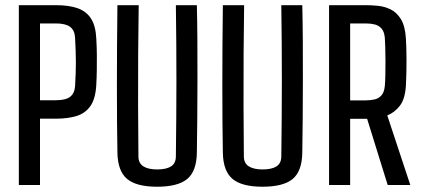

<svg xmlns="http://www.w3.org/2000/svg" viewBox="-20 -716 1630 743"><path d="M52.9 0V-696H196.5Q246.9 -696 280.8 -684Q314.8 -671.9 332.6 -643.5Q350.5 -615.1 352.7 -565.7Q354.5 -534.2 354.8 -504.1Q355.1 -474 354.6 -445.4Q354.2 -416.7 352.7 -389.4Q350 -334.5 330.1 -306Q310.2 -277.5 276.2 -267.1Q242.2 -256.7 196.1 -256.7H134.8V0ZM134.8 -328.1H196.1Q234.1 -328.1 251.3 -341.4Q268.5 -354.7 270.5 -382.4Q273.7 -434.3 273.6 -475.5Q273.5 -516.7 270.5 -570.1Q269 -599.1 251.1 -612.2Q233.3 -625.3 196.5 -625.3H134.8Z M588.2 6.6Q507.9 6.6 471.8 -23.6Q435.8 -53.7 434.4 -124.9Q433.4 -177.8 432.9 -244Q432.4 -310.3 432.4 -385.3Q432.4 -460.4 432.9 -539.3Q433.4 -618.1 434.4 -696H516.7Q515.4 -609.2 514.7 -508.6Q514 -408.1 514.4 -305.7Q514.7 -203.4 515.7 -110.8Q515.7 -84.7 534.5 -72.5Q553.3 -60.3 588.2 -60.3Q623.6 -60.3 642.1 -72.2Q660.6 -84.2 660.6 -111.2Q661.6 -185.9 662.1 -257.9Q662.6 -330 662.7 -401.6Q662.7 -473.2 662.2 -546.2Q661.7 -619.3 660.6 -696H741.8Q743.3 -634.6 743.8 -560.4Q744.3 -486.3 744.1 -408.5Q743.9 -330.6 743.4 -257.3Q742.8 -184.1 741.8 -124.7Q740.6 -53.3 704.5 -23.4Q668.3 6.6 588.2 6.6Z M996.2 6.6Q915.9 6.6 879.8 -23.6Q843.8 -53.7 842.4 -124.9Q841.4 -177.8 840.9 -244Q840.4 -310.3 840.4 -385.3Q840.4 -460.4 840.9 -539.3Q841.4 -618.1 842.4 -696H924.7Q923.4 -609.2 922.7 -508.6Q922 -408.1 922.4 -305.7Q922.7 -203.4 923.7 -110.8Q923.7 -84.7 942.5 -72.5Q961.3 -60.3 996.2 -60.3Q1031.6 -60.3 1050.1 -72.2Q1068.6 -84.2 1068.6 -111.2Q1069.6 -185.9 1070.1 -257.9Q1070.6 -330 1070.7 -401.6Q1070.7 -473.2 1070.2 -546.2Q1069.7 -619.3 1068.6 -696H1149.8Q1151.3 -634.6 1151.8 -560.4Q1152.3 -486.3 1152.1 -408.5Q1151.9 -330.6 1151.4 -257.3Q1150.8 -184.1 1149.8 -124.7Q1148.6 -53.3 1112.5 -23.4Q1076.3 6.6 996.2 6.6Z M1253.4 0V-696H1396Q1417 -696 1442.5 -693.5Q1467.9 -691.1 1491.5 -679.7Q1515.1 -668.3 1531.5 -641.8Q1547.9 -615.2 1550.8 -566.5Q1551.8 -551.3 1552.4 -529.8Q1553.1 -508.4 1553.1 -483.5Q1553.1 -458.6 1552.6 -433.5Q1552.2 -408.3 1550.8 -385.3Q1547.6 -332.4 1527 -306.2Q1506.3 -280.1 1478.7 -269.3L1567.8 0H1480.3L1400.7 -256.2H1335V0ZM1335 -327.6H1395.6Q1413.9 -327.6 1429.8 -331.3Q1445.7 -335 1456.3 -347.1Q1466.9 -359.3 1469.2 -383.5Q1470.7 -398.3 1471.2 -424.3Q1471.7 -450.3 1471.7 -478.9Q1471.7 -507.5 1470.9 -532.4Q1470.2 -557.2 1469.2 -569.7Q1467 -593.3 1456.8 -605.2Q1446.6 -617.1 1430.9 -621.2Q1415.2 -625.3 1396 -625.3H1335Z"/></svg>

Font: Big Shoulders Text SC Thin
Style: Regular
Weight: 100
Designer: Patric King
Foundry: XO Type Co
Version: Version 2.002